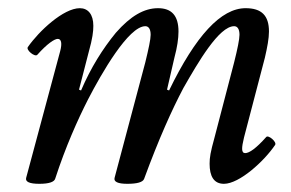

<svg xmlns="http://www.w3.org/2000/svg" viewBox="-20 -436 710 469"><path d="M76 13C101 13 113 8 115 0C140 -77 170 -144 195 -193C228 -257 294 -372 335 -372C343 -372 348 -365 348 -351C348 -340 343 -317 335 -284L260 -2C257 8 268 13 291 13C315 13 329 9 332 1C368 -97 400 -168 428 -221C464 -284 515 -372 552 -372C560 -372 565 -365 565 -351C565 -340 560 -316 552 -284L504 -100C494 -64 492 -51 492 -36C492 -6 502 13 527 13C565 13 626 -43 652 -82C657 -89 635 -108 630 -101C606 -74 589 -62 579 -62C569 -62 570 -75 576 -100L627 -295C633 -321 637 -342 637 -359C637 -398 619 -416 580 -416C520 -416 458 -349 393 -215L388 -217L406 -295C413 -321 416 -342 416 -359C416 -398 399 -416 366 -416C332 -416 299 -397 263 -356C231 -317 202 -271 178 -215L173 -217L197 -310C206 -342 208 -359 208 -373C208 -401 195 -416 175 -416C135 -416 75 -360 48 -321C43 -314 65 -296 71 -302C95 -329 113 -341 121 -341C130 -341 132 -330 127 -311L44 -2C41 8 52 13 76 13Z"/></svg>

Font: Junicode Two Beta SemiCondensed Medium
Style: Italic
Weight: 500
Width: 4
Italic angle: -10°
Version: Version 1.063